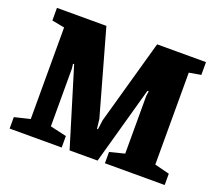

<svg xmlns="http://www.w3.org/2000/svg" viewBox="-110 -804 1096 960"><g transform="rotate(20 438.0 -324.0)"><path d="M24 0V-61L107 -81V-568L40 -581V-648H303L429 -199L435 -148H440L447 -199L573 -648H833V-580L770 -569V-80L849 -60V0H531V-60L610 -80V-388L614 -413H607L492 0H343L217 -413H211L214 -389V-81L301 -61V0Z"/></g></svg>

Font: Faustina ExtraBold
Style: Regular
Weight: 800
Designer: Alfonso Garcia
Foundry: http://www.omnibus-type.com
Version: Version 1.200